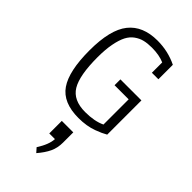

<svg xmlns="http://www.w3.org/2000/svg" viewBox="-288 -712 1110 1110"><g transform="rotate(45 267.0 -157.0)"><path d="M322.8 168Q322.8 211.9 306.2 247.1Q289.6 282.2 256.3 320.8L233.4 294.9Q272.9 233.9 275.4 187H229V84.5H322.8ZM470.7 -44.9Q452.6 -35.2 440.7 -29.5Q428.7 -23.9 403.6 -14.4Q378.4 -4.9 348.4 0Q318.4 4.9 285.2 4.9Q158.7 4.9 106.2 -71.5Q53.7 -147.9 53.7 -317.4Q53.7 -485.8 113.3 -560.5Q172.9 -635.3 292.5 -635.3Q378.9 -635.3 453.6 -598.6V-480.5H400.4V-564.9Q358.4 -583.5 297.9 -583.5Q262.7 -583.5 236.6 -577.1Q210.4 -570.8 186.5 -553.7Q162.6 -536.6 147.7 -507.8Q132.8 -479 123.8 -432.1Q114.7 -385.3 114.7 -321.8Q114.7 -173.3 152.8 -110.1Q190.9 -46.9 288.1 -46.9Q364.3 -46.9 414.1 -70.8V-276.9H298.8V-324.7H470.7Z"/></g></svg>

Font: Anaheim
Style: Regular
Weight: 400
Designer: vernon adams
Foundry: vernon adams
Version: Version 1.002; ttfautohint (v0.93.5-3d13) -l 8 -r 50 -G 200 